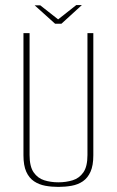

<svg xmlns="http://www.w3.org/2000/svg" viewBox="-20 -721 458 753"><path d="M209 12Q182 12 157.5 7.5Q133 3 113.5 -10Q94 -23 83 -47.5Q72 -72 72 -112V-591H96V-113Q96 -68 112 -45Q128 -22 153.5 -14Q179 -6 209 -6Q239 -6 265 -14Q291 -22 307 -45Q323 -68 323 -113V-591H346V-112Q346 -72 335 -47.5Q324 -23 305 -10Q286 3 261 7.5Q236 12 209 12ZM196 -628 116 -700H138L208 -645L279 -701H301L221 -628Z"/></svg>

Font: Alumni Sans Thin Thin
Style: Regular
Weight: 250
Version: Version 1.018